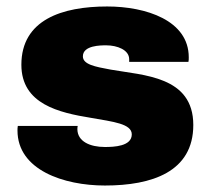

<svg xmlns="http://www.w3.org/2000/svg" viewBox="-20 -561 651 593"><path d="M304 12C449 12 577 -30 577 -175C577 -326 423 -328 322 -346C273 -355 236 -362 236 -387C236 -421 291 -421 308 -421C342 -421 379 -407 379 -378V-370H562C563 -373 563 -380 563 -384C563 -498 431 -541 311 -541C172 -541 46 -500 46 -361C46 -239 163 -213 261 -197C329 -185 387 -179 387 -146C387 -109 332 -107 304 -107C258 -107 220 -124 219 -161C219 -164 219 -168 220 -172H35C34 -167 34 -162 34 -158C34 -36 177 12 304 12Z"/></svg>

Font: Archivo Black
Style: Regular
Weight: 900
Designer: Hector Gatti
Foundry: Omnibus-Type
Version: Version 2.001